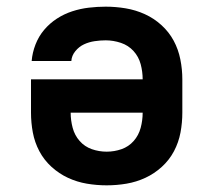

<svg xmlns="http://www.w3.org/2000/svg" viewBox="-20 -548 640 576"><path d="M300 8Q270 8 240.5 3Q211 -2 184 -14.5Q157 -27 134.5 -47.5Q112 -68 98 -94.5Q84 -121 78.5 -150.5Q73 -180 73 -210V-310H408Q408 -333 402 -355.5Q396 -378 380.5 -395Q365 -412 342.5 -419.5Q320 -427 297 -427Q281 -427 264 -424.5Q247 -422 232 -415Q217 -408 206 -394.5Q195 -381 194 -365H75Q77 -390 86.5 -414.5Q96 -439 112.5 -458.5Q129 -478 150.5 -492Q172 -506 196.5 -514Q221 -522 246.5 -525Q272 -528 297 -528Q327 -528 357 -523Q387 -518 414.5 -505.5Q442 -493 464.5 -472.5Q487 -452 501 -426Q515 -400 521 -370Q527 -340 527 -310V-210Q527 -180 521.5 -150.5Q516 -121 502 -94.5Q488 -68 465.5 -47.5Q443 -27 416 -14.5Q389 -2 359.5 3Q330 8 300 8ZM300 -93Q323 -93 344.5 -100.5Q366 -108 381 -125Q396 -142 402 -164.5Q408 -187 408 -210H192Q192 -187 198 -164.5Q204 -142 219 -125Q234 -108 255.5 -100.5Q277 -93 300 -93Z"/></svg>

Font: Iosevka Aile
Style: Bold
Weight: 700
Designer: Belleve Invis
Foundry: Belleve Invis
Version: Version 28.0.1; ttfautohint (v1.8.4)